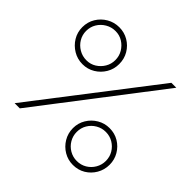

<svg xmlns="http://www.w3.org/2000/svg" viewBox="-182 -887 1073 1073"><g transform="rotate(45 355.0 -350.0)"><path d="M61 0H102L639 -700H600ZM175 -714Q135 -714 101.5 -694.5Q68 -675 48 -642Q28 -609 28 -568Q28 -528 48 -495Q68 -462 101.5 -442Q135 -422 175 -422Q215 -422 248 -442Q281 -462 300.5 -495Q320 -528 320 -568Q320 -609 300.5 -642Q281 -675 248 -694.5Q215 -714 175 -714ZM175 -684Q207 -684 232.5 -668Q258 -652 273.5 -626Q289 -600 289 -568Q289 -537 273.5 -511Q258 -485 232.5 -469Q207 -453 175 -453Q143 -453 116 -469Q89 -485 73.5 -511Q58 -537 58 -568Q58 -600 73.5 -626Q89 -652 116 -668Q143 -684 175 -684ZM535 -277Q496 -277 463 -257.5Q430 -238 410 -205Q390 -172 390 -132Q390 -92 410 -58.5Q430 -25 463 -5.5Q496 14 535 14Q576 14 608.5 -5.5Q641 -25 660.5 -58.5Q680 -92 680 -132Q680 -172 660.5 -205Q641 -238 608.5 -257.5Q576 -277 535 -277ZM535 -247Q567 -247 593 -231.5Q619 -216 634.5 -190Q650 -164 650 -132Q650 -101 634.5 -74.5Q619 -48 593 -32.5Q567 -17 535 -17Q504 -17 477.5 -32.5Q451 -48 435.5 -74.5Q420 -101 420 -132Q420 -164 435.5 -190Q451 -216 477.5 -231.5Q504 -247 535 -247Z"/></g></svg>

Font: Advent Pro ExtraLight
Style: Regular
Weight: 250
Version: Version 3.000